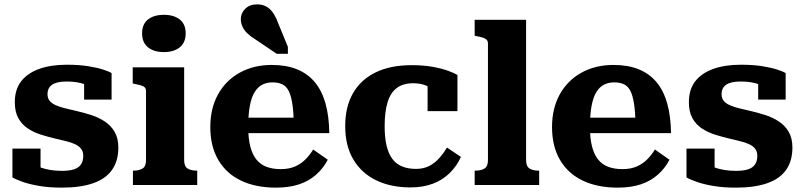

<svg xmlns="http://www.w3.org/2000/svg" viewBox="-20 -849 3689 881"><path d="M362 -134Q362 -154 351.5 -167Q341 -180 323 -188Q305 -196 282 -201.5Q259 -207 234 -213Q200 -221 167 -231.5Q134 -242 107 -260Q80 -278 64 -307Q48 -336 48 -380Q48 -439 77.5 -476.5Q107 -514 160.5 -533Q214 -552 286 -552Q344 -552 386.5 -545Q429 -538 455.5 -529Q482 -520 492 -514V-392H366V-488Q381 -490 389 -486Q397 -482 400 -475.5Q403 -469 402.5 -461Q402 -453 400 -445Q388 -455 371 -461.5Q354 -468 333 -471.5Q312 -475 286 -475Q241 -475 219.5 -460.5Q198 -446 198 -417Q198 -398 208 -386Q218 -374 236.5 -366Q255 -358 279 -352Q303 -346 330 -340Q365 -332 399 -321Q433 -310 461 -291.5Q489 -273 506 -244Q523 -215 523 -172Q523 -111 494.5 -70Q466 -29 408 -8.5Q350 12 263 12Q207 12 162 4.5Q117 -3 85.5 -14Q54 -25 37 -35V-167H166V-39Q147 -46 136.5 -55.5Q126 -65 122.5 -75Q119 -85 121.5 -91.5Q124 -98 131 -98Q144 -89 163.5 -81.5Q183 -74 208.5 -69.5Q234 -65 264 -65Q298 -65 319.5 -72Q341 -79 351.5 -94.5Q362 -110 362 -134Z M732 -610Q686 -610 659 -632Q632 -654 632 -696Q632 -738 659 -759.5Q686 -781 732 -781Q778 -781 805 -759.5Q832 -738 832 -696Q832 -654 805 -632Q778 -610 732 -610ZM825 -540V-114Q825 -86 840.5 -76Q856 -66 883 -66H885V0H590V-66H592Q619 -66 634.5 -76Q650 -86 650 -114V-431Q650 -447 637.5 -453Q625 -459 598 -464L589 -466V-540Z M1119 -267Q1119 -214 1128.5 -177Q1138 -140 1156.5 -117Q1175 -94 1203 -83.5Q1231 -73 1268 -73Q1306 -73 1333.5 -85Q1361 -97 1381.5 -117.5Q1402 -138 1417 -163L1484 -116Q1463 -76 1430 -47Q1397 -18 1352 -3Q1307 12 1246 12Q1154 12 1086.5 -20Q1019 -52 982 -114.5Q945 -177 945 -266Q945 -352 980.5 -416Q1016 -480 1080 -515.5Q1144 -551 1227 -551Q1294 -551 1343 -531Q1392 -511 1424.5 -472Q1457 -433 1473.5 -374.5Q1490 -316 1491 -238H1077V-309H1349L1328 -281Q1327 -338 1321 -375Q1315 -412 1304 -433Q1293 -454 1274.5 -462.5Q1256 -471 1230 -471Q1204 -471 1183.5 -460.5Q1163 -450 1148.5 -426.5Q1134 -403 1126.5 -363.5Q1119 -324 1119 -267ZM1255 -746 1301 -634V-602H1250L1152 -668Q1132 -680 1116.5 -694.5Q1101 -709 1093 -726Q1085 -743 1085 -761Q1085 -789 1105.5 -809Q1126 -829 1159 -829Q1184 -829 1202 -819Q1220 -809 1233 -790Q1246 -771 1255 -746Z M1889 -74Q1924 -74 1950.5 -88Q1977 -102 1997 -125Q2017 -148 2031 -172L2095 -129Q2076 -87 2043.5 -55Q2011 -23 1966 -6Q1921 11 1863 11Q1774 11 1706.5 -21.5Q1639 -54 1601.5 -117Q1564 -180 1564 -270Q1564 -360 1600.5 -422.5Q1637 -485 1705 -517.5Q1773 -550 1868 -550Q1925 -550 1967.5 -542Q2010 -534 2038 -523.5Q2066 -513 2079 -505V-339H1942V-486Q1955 -486 1963 -479.5Q1971 -473 1974.5 -463.5Q1978 -454 1977.5 -445Q1977 -436 1975 -431Q1958 -447 1933.5 -457Q1909 -467 1876 -467Q1830 -467 1801 -445.5Q1772 -424 1758.5 -380Q1745 -336 1745 -270Q1745 -219 1753.5 -182Q1762 -145 1779.5 -121Q1797 -97 1824.5 -85.5Q1852 -74 1889 -74Z M2394 -758V-114Q2394 -86 2409.5 -76Q2425 -66 2451 -66H2454V0H2158V-66H2161Q2188 -66 2203.5 -76Q2219 -86 2219 -114V-650Q2219 -660 2213.5 -666Q2208 -672 2196.5 -676Q2185 -680 2167 -683L2158 -685V-758Z M2687 -267Q2687 -214 2696.5 -177Q2706 -140 2724.5 -117Q2743 -94 2771 -83.5Q2799 -73 2836 -73Q2874 -73 2901.5 -85Q2929 -97 2949.5 -117.5Q2970 -138 2985 -163L3052 -116Q3031 -76 2998 -47Q2965 -18 2920 -3Q2875 12 2814 12Q2722 12 2654.5 -20Q2587 -52 2550 -114.5Q2513 -177 2513 -266Q2513 -352 2548.5 -416Q2584 -480 2648 -515.5Q2712 -551 2795 -551Q2862 -551 2911 -531Q2960 -511 2992.5 -472Q3025 -433 3041.5 -374.5Q3058 -316 3059 -238H2645V-309H2917L2896 -281Q2895 -338 2889 -375Q2883 -412 2872 -433Q2861 -454 2842.5 -462.5Q2824 -471 2798 -471Q2772 -471 2751.5 -460.5Q2731 -450 2716.5 -426.5Q2702 -403 2694.5 -363.5Q2687 -324 2687 -267Z M3455 -134Q3455 -154 3444.5 -167Q3434 -180 3416 -188Q3398 -196 3375 -201.5Q3352 -207 3327 -213Q3293 -221 3260 -231.5Q3227 -242 3200 -260Q3173 -278 3157 -307Q3141 -336 3141 -380Q3141 -439 3170.5 -476.5Q3200 -514 3253.5 -533Q3307 -552 3379 -552Q3437 -552 3479.5 -545Q3522 -538 3548.5 -529Q3575 -520 3585 -514V-392H3459V-488Q3474 -490 3482 -486Q3490 -482 3493 -475.5Q3496 -469 3495.5 -461Q3495 -453 3493 -445Q3481 -455 3464 -461.5Q3447 -468 3426 -471.5Q3405 -475 3379 -475Q3334 -475 3312.5 -460.5Q3291 -446 3291 -417Q3291 -398 3301 -386Q3311 -374 3329.5 -366Q3348 -358 3372 -352Q3396 -346 3423 -340Q3458 -332 3492 -321Q3526 -310 3554 -291.5Q3582 -273 3599 -244Q3616 -215 3616 -172Q3616 -111 3587.5 -70Q3559 -29 3501 -8.5Q3443 12 3356 12Q3300 12 3255 4.5Q3210 -3 3178.5 -14Q3147 -25 3130 -35V-167H3259V-39Q3240 -46 3229.5 -55.5Q3219 -65 3215.5 -75Q3212 -85 3214.5 -91.5Q3217 -98 3224 -98Q3237 -89 3256.5 -81.5Q3276 -74 3301.5 -69.5Q3327 -65 3357 -65Q3391 -65 3412.5 -72Q3434 -79 3444.5 -94.5Q3455 -110 3455 -134Z"/></svg>

Font: Roboto Serif 20pt
Style: Bold
Weight: 700
Version: Version 1.008